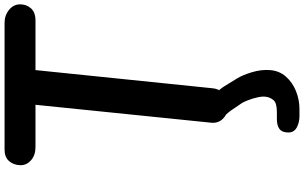

<svg xmlns="http://www.w3.org/2000/svg" viewBox="-272 -772 1366 863"><g transform="rotate(-90 411.5 -341.0)"><path d="M366.5 0Q331.5 0 309.5 -21.8Q287.5 -43.5 291 -75.5L371.5 -865H181.5Q145 -865 122 -885.2Q99 -905.5 100 -934Q101 -963.5 118.5 -983.8Q136 -1004 170 -1004H739.5Q773.5 -1004 798.2 -983.8Q823 -963.5 823 -934Q823 -905.5 805 -885.2Q787 -865 750 -865H527.5L445.5 -66.5Q443 -42 424.2 -21Q405.5 0 366.5 0ZM321 321.5Q291 321.5 268.8 309Q246.5 296.5 247 270.5Q247.5 243 263 231.5Q278.5 220 308.5 220H338.5Q380 220 392.5 204.8Q405 189.5 407.5 171Q410 155.5 405 133.2Q400 111 392.2 90.8Q384.5 70.5 378 61Q360.5 34.5 346 14Q331.5 -6.5 306 -29.5Q290 -44 295.8 -57Q301.5 -70 318.2 -78Q335 -86 351 -86Q373 -86 388.8 -79.2Q404.5 -72.5 418.5 -59.5Q442.5 -36.5 455.5 -14.8Q468.5 7 489 39.5Q505 65 517.8 107.5Q530.5 150 527.5 188.5Q524.5 231 498 260.8Q471.5 290.5 432.8 306Q394 321.5 352.5 321.5Z"/></g></svg>

Font: Edu SA Hand
Style: Regular
Weight: 400
Designer: Tina and Corey Anderson, Eben Sorkin, Mirko Velimirovic
Foundry: Google for Education
Version: Version 2.000